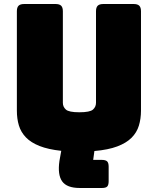

<svg xmlns="http://www.w3.org/2000/svg" viewBox="-20 -740 786 956"><path d="M488 196H377Q313 196 289.5 163Q266 130 276 61L285 11Q220 4 177 -13Q134 -30 109 -56Q84 -82 74 -115.5Q64 -149 64 -189V-684Q64 -703 72.5 -711.5Q81 -720 100 -720H257Q276 -720 284.5 -711.5Q293 -703 293 -684V-228Q293 -208 308 -194.5Q323 -181 375 -181Q428 -181 443 -194.5Q458 -208 458 -228V-684Q458 -703 466.5 -711.5Q475 -720 494 -720H646Q665 -720 673.5 -711.5Q682 -703 682 -684V-189Q682 -149 671.5 -114.5Q661 -80 635 -54Q609 -28 564 -11Q519 6 450 12L444 56H485Q506 56 513.5 63.5Q521 71 521 90V162Q521 181 514 188.5Q507 196 488 196Z"/></svg>

Font: Bungee
Style: Regular
Weight: 400
Designer: David Jonathan Ross
Foundry: David Jonathan Ross
Version: Version 1.001;PS 1.0;hotconv 1.0.72;makeotf.lib2.5.5900